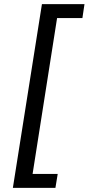

<svg xmlns="http://www.w3.org/2000/svg" viewBox="-20 -725 427 925"><path d="M42 180 182 -705H387L377 -638H255L137 113H258L247 180Z"/></svg>

Font: Nunito Sans 10pt
Style: Italic
Weight: 400
Italic angle: -9°
Designer: Vernon Adams
Foundry: Vernon Adams
Version: Version 3.101;gftools[0.9.27]